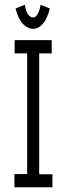

<svg xmlns="http://www.w3.org/2000/svg" viewBox="-20 -793 290 813"><path d="M41 0V-56H95V-567H42V-623H199V-567H146V-55H202V0ZM152 -773 191 -757Q180 -713 161.5 -692Q143 -671 120 -671Q97 -671 77 -692Q57 -713 46 -757L85 -773Q90 -743 99.5 -731Q109 -719 120 -719Q131 -719 139.5 -733.5Q148 -748 152 -773Z"/></svg>

Font: Inconsolata UltraCondensed
Style: Regular
Weight: 400
Width: 1
Monospace: yes
Designer: Raph Levien, Cyreal, Brenton Simpson
Foundry: Raph Levien, Cyreal, Google
Version: Version 3.001; ttfautohint (v1.8.2.53-6de2)